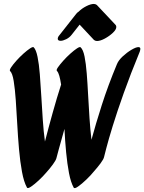

<svg xmlns="http://www.w3.org/2000/svg" viewBox="-20 -939 732 974"><path d="M117 13Q101 -16 91.5 -67.5Q82 -119 76.5 -181.5Q71 -244 67.5 -309Q64 -374 60 -431Q56 -488 49.5 -528Q43 -568 31 -579Q27 -583 36.5 -597.5Q46 -612 63 -631Q80 -650 99 -667Q118 -684 132.5 -693.5Q147 -703 151 -699Q163 -687 170.5 -650.5Q178 -614 182 -562.5Q186 -511 189.5 -451.5Q193 -392 197 -332Q201 -272 208 -221Q226 -291 247.5 -368Q269 -445 290 -510Q286 -536 281 -554Q276 -572 269 -579Q264 -583 274 -597.5Q284 -612 301 -631Q318 -650 337 -667Q356 -684 370.5 -693.5Q385 -703 389 -699Q402 -687 409 -652Q416 -617 420 -566.5Q424 -516 427 -457.5Q430 -399 434 -340Q438 -281 444 -230Q465 -308 496.5 -406.5Q528 -505 573 -613Q581 -633 602.5 -653Q624 -673 647 -686.5Q670 -700 682 -700Q692 -700 692 -691Q692 -686 689 -677Q642 -563 608 -467.5Q574 -372 552 -300.5Q530 -229 519.5 -188Q509 -147 508 -143Q506 -132 490.5 -111Q475 -90 457 -70Q441 -50 418 -28Q395 -6 376.5 7Q358 20 354 13Q339 -14 330 -61Q321 -108 315.5 -166Q310 -224 307 -285Q289 -223 278 -181Q267 -139 266 -136Q263 -125 248 -104.5Q233 -84 215 -64Q198 -44 176.5 -24Q155 -4 138 7.5Q121 19 117 13ZM457 -736 384 -814 343 -762Q332 -748 315.5 -740Q299 -732 288 -732Q273 -732 273 -742Q273 -751 281 -760L366 -868Q371 -875 379 -880Q395 -896 417.5 -907.5Q440 -919 456 -919Q464 -919 471 -914L567 -812Q570 -808 570 -802Q570 -789 552.5 -772.5Q535 -756 512 -743.5Q489 -731 472 -731Q464 -731 457 -736Z"/></svg>

Font: Ga Maamli
Style: Regular
Weight: 400
Designer: Afotey Clement Nii Odai, Ama Asantewa Diaka, David Abbey-Thompson
Foundry: Sorkin Type Co.
Version: Version 1.000; ttfautohint (v1.8.4.7-5d5b)